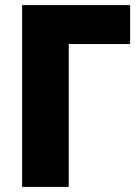

<svg xmlns="http://www.w3.org/2000/svg" viewBox="-20 -734 551 754"><path d="M67 -714V0H250V-561H491V-714Z"/></svg>

Font: Noto Sans UI SemiCondensed Black
Style: Regular
Weight: 900
Width: 4
Designer: Monotype Design Team
Foundry: Monotype Imaging Inc.
Version: 1.001